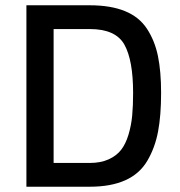

<svg xmlns="http://www.w3.org/2000/svg" viewBox="-20 -707 682 727"><path d="M320 0H80V-687H320Q399 -687 453 -665Q507 -643 536.5 -598Q566 -553 578 -495Q590 -437 590 -355Q590 -270 578.5 -209Q567 -148 538 -98.5Q509 -49 454.5 -24.5Q400 0 320 0ZM484 -355Q484 -479 451 -538Q418 -597 320 -597H183V-90H320Q361 -90 391 -103.5Q421 -117 438.5 -139.5Q456 -162 466.5 -197Q477 -232 480.5 -269Q484 -306 484 -355Z"/></svg>

Font: TitilliumText
Style: Medium
Weight: 500
Designer: Accademia di Belle Arti di Urbino and others
Foundry: Accademia di Belle Arti di Urbino and others.
Version: Version 60.001